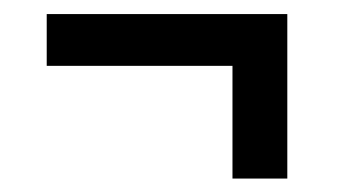

<svg xmlns="http://www.w3.org/2000/svg" viewBox="-20 -472 502 277"><path d="M315.4 -214.4V-377H47.4V-451.7H394.5V-214.4Z"/></svg>

Font: AntonioLight
Style: Regular
Weight: 300
Designer: Vernon Adams
Foundry: Vernon Adams
Version: Version 1.002